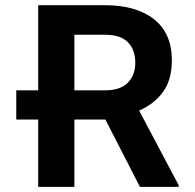

<svg xmlns="http://www.w3.org/2000/svg" viewBox="-20 -732 763 752"><path d="M528.1 0 392.8 -263.8H271.3V0H129.6V-263.8H43.7V-378.2H129.6V-711.6H391.3Q513.8 -711.6 583.5 -656.4Q653.1 -601.2 653.1 -496.1Q653.1 -419.7 618.8 -372.3Q584.5 -324.9 524.9 -299L679.7 -6.7V0ZM271.3 -595.9V-378.2H391.7Q451 -378.2 480.5 -408Q509.9 -437.9 509.9 -486.2Q509.9 -536.9 481.2 -566.4Q452.4 -595.9 391.3 -595.9Z"/></svg>

Font: Interface
Style: Bold
Weight: 700
Designer: Rasmus Andersson
Foundry: rsms
Version: Version 1.8